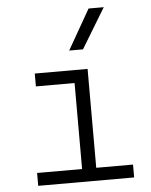

<svg xmlns="http://www.w3.org/2000/svg" viewBox="-55 -841 696 886"><g transform="rotate(-5 293.0 -397.5)"><path d="M85.9 0H530.3V-59.6H359.9V-517.6H115.2V-458H294.4V-59.6H85.9ZM282.7 -609.4H346.7L459 -794.9H388.7Z"/></g></svg>

Font: Cascadia Mono Light
Style: Regular
Weight: 300
Monospace: yes
Designer: Aaron Bell
Foundry: Saja Typeworks
Version: Version 2404.023